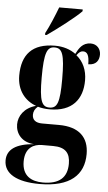

<svg xmlns="http://www.w3.org/2000/svg" viewBox="-71 -807 607 1082"><g transform="rotate(5 232.0 -265.5)"><path d="M153 -615V-605H162C218 -644 319 -721 352 -756V-766H219C202 -721 176 -658 153 -615ZM195 235C368 235 445 162 445 44C445 -50 390 -106 275 -106H180C143 -106 124 -122 124 -151C124 -169 132 -185 148 -198C169 -192 192 -189 215 -189C343 -189 400 -262 400 -369C400 -427 378 -475 339 -506C352 -524 362 -531 375 -531C400 -531 410 -509 410 -461C455 -461 471 -489 471 -521C471 -552 450 -579 414 -579C368 -579 348 -545 332 -513C301 -536 261 -549 215 -549C86 -549 28 -483 28 -364C28 -280 74 -225 137 -202C71 -184 40 -136 40 -89C40 -38 74 10 145 14C45 22 -7 56 -7 119C-7 194 66 235 195 235ZM213 -199C170 -199 155 -231 155 -363C155 -506 171 -539 213 -539C256 -539 271 -507 271 -364C271 -231 257 -199 213 -199ZM213 225C148 225 95 198 95 116C95 38 144 15 190 15H253C324 15 350 48 350 107C350 185 306 225 213 225Z"/></g></svg>

Font: Noto Serif Display ExtraCondensed ExtraBold
Style: Regular
Weight: 800
Width: 2
Designer: Monotype Design Team
Foundry: Monotype Imaging Inc.
Version: Version 2.009